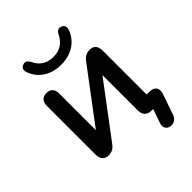

<svg xmlns="http://www.w3.org/2000/svg" viewBox="-236 -832 1097 1097"><g transform="rotate(-45 312.5 -283.5)"><path d="M547 106 591 -21C604 -61 586 -85 545 -85H523V-438C523 -478 506 -496 473 -496C440 -496 423 -478 410 -460L174 -146V-443C174 -477 156 -496 124 -496C93 -496 74 -477 74 -443V-51C74 -11 92 8 125 8C158 8 174 -10 187 -28L423 -342V-56C423 -20 443 0 478 0H491L462 83C439 148 528 161 547 106ZM299 -550C378 -550 443 -588 469 -659C477 -682 470 -698 452 -704C434 -711 420 -704 409 -681C386 -636 350 -613 299 -613C247 -613 211 -636 189 -681C178 -704 164 -711 146 -704C128 -698 120 -682 129 -659C155 -588 220 -550 299 -550Z"/></g></svg>

Font: SN Pro Medium
Style: Regular
Weight: 500
Designer: Tobias Whetton
Foundry: Supernotes
Version: Version 1.003;Glyphs 3.3 (3324)